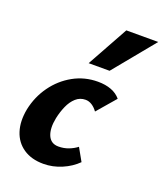

<svg xmlns="http://www.w3.org/2000/svg" viewBox="-134 -801 772 905"><g transform="rotate(20 251.5 -348.5)"><path d="M190 14Q130 14 89.5 -13.5Q49 -41 33.5 -89.5Q18 -138 30 -201Q44 -268 82.5 -321.5Q121 -375 177.5 -406.5Q234 -438 301 -438Q339 -438 368 -427Q397 -416 415 -394L335 -301Q323 -318 307.5 -328Q292 -338 275 -338Q247 -338 226.5 -319.5Q206 -301 193 -271.5Q180 -242 173 -209Q162 -154 176.5 -120.5Q191 -87 229 -87Q256 -87 279.5 -96Q303 -105 321 -119L357 -55Q326 -24 281.5 -5Q237 14 190 14ZM229 -505 343 -711H503L334 -505Z"/></g></svg>

Font: Ysabeau Infant ExtraBold
Style: Italic
Weight: 800
Italic angle: -12°
Designer: Christian Thalmann (Catharsis Fonts)
Version: Version 2.001;gftools[0.9.30]; featfreeze: ss01,ss02,lnum